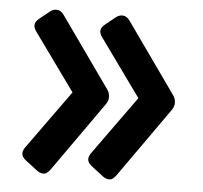

<svg xmlns="http://www.w3.org/2000/svg" viewBox="-44 -689 675 638"><g transform="rotate(5 293.0 -370.0)"><path d="M318.4 -367.7Q318.4 -356 310.5 -344.7L146.5 -112.3Q134.8 -96.2 124 -96.2Q111.3 -96.2 100.6 -105L62.5 -134.3Q47.9 -145.5 47.9 -157.2Q47.9 -168 57.6 -180.7L196.3 -373.5L60.5 -562Q50.8 -574.7 50.8 -584.5Q50.8 -597.2 65.4 -608.4L97.7 -634.3Q107.4 -642.6 120.1 -642.6Q133.8 -642.6 144.5 -627.4L310.5 -393.1Q318.4 -382.3 318.4 -367.7ZM538.1 -367.7Q538.1 -356 530.3 -344.7L366.2 -112.3Q354.5 -96.2 343.8 -96.2Q331.1 -96.2 320.3 -105L282.2 -134.3Q267.6 -145.5 267.6 -157.2Q267.6 -168 277.3 -180.7L416 -373.5L280.3 -562Q270.5 -574.7 270.5 -584.5Q270.5 -597.2 285.2 -608.4L317.4 -634.3Q327.1 -642.6 339.8 -642.6Q353.5 -642.6 364.3 -627.4L530.3 -393.1Q538.1 -382.3 538.1 -367.7Z"/></g></svg>

Font: Simply Mono
Style: Bold
Weight: 700
Designer: Wojciech Kalinowski "wmk69" (wmk69@o2.pl)
Foundry: Wojciech Kalinowski "wmk69" (wmk69@o2.pl)
Version: Version 1.0.0